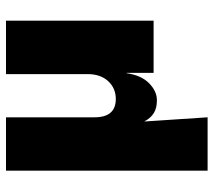

<svg xmlns="http://www.w3.org/2000/svg" viewBox="-56 -476 712 640"><g transform="rotate(-90 300.0 -156.0)"><path d="M51 180V-492H229V-197Q229 -126 290 -126Q326 -126 349.5 -151.5Q373 -177 373 -220V-492H551V0H377V-90H376Q369 -41 342.5 -15Q316 11 286 11Q260 11 243.5 1Q227 -9 215 -31L229 180Z"/></g></svg>

Font: Nunito Sans Black
Style: Regular
Weight: 900
Designer: Vernon Adams
Foundry: Vernon Adams
Version: Version 3.006; ttfautohint (v1.8.3)